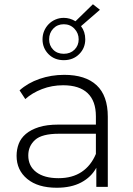

<svg xmlns="http://www.w3.org/2000/svg" viewBox="-20 -879 625 903"><path d="M431 -250H257Q177 -250 145 -221Q113 -192 113 -148Q113 -98 150.5 -69.5Q188 -41 255 -41Q320 -41 364 -70.5Q408 -100 431 -155ZM247 4Q158 4 108 -37.5Q58 -79 58 -146Q58 -176 68 -202.5Q78 -229 101.5 -249Q125 -269 162.5 -281Q200 -293 255 -293H431V-332Q431 -404 392 -441Q353 -478 277 -478Q224 -478 177.5 -460Q131 -442 99 -413L72 -454Q111 -489 166 -508Q221 -527 282 -527Q382 -527 434.5 -478Q487 -429 487 -330V0H433V-90Q409 -46 362 -21Q315 4 247 4ZM280 -626Q311 -626 330.5 -645.5Q350 -665 350 -694Q350 -723 330 -744Q310 -765 280 -765Q250 -765 230.5 -744.5Q211 -724 211 -694Q211 -665 230 -645.5Q249 -626 280 -626ZM450 -833 361 -756Q381 -730 381 -694Q381 -653 352.5 -624.5Q324 -596 280 -596Q236 -596 208 -624.5Q180 -653 180 -694Q180 -715 187.5 -733Q195 -751 208.5 -765Q222 -779 240.5 -787Q259 -795 280 -795Q309 -795 335 -779L417 -859Z"/></svg>

Font: Montserrat-Alt1 Light
Style: Regular
Weight: 300
Designer: Differentunic
Foundry: Differentunic
Version: Version 7.222